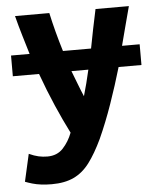

<svg xmlns="http://www.w3.org/2000/svg" viewBox="-52 -571 663 803"><g transform="rotate(-5 280.0 -169.0)"><path d="M133 188Q110 188 89.5 185.5Q69 183 52 178Q35 173 22 168L48 53Q70 63 88 67Q106 71 125 71Q166 71 191 44Q216 17 230 -20Q203 -73 174.5 -138.5Q146 -204 120 -276H10V-363H88Q76 -403 64 -443Q52 -483 41 -526H185Q193 -489 204 -447Q215 -405 228 -363H346Q354 -404 362 -445Q370 -486 379 -526H519Q508 -486 497.5 -445Q487 -404 476 -363H550V-276H454Q432 -201 405.5 -125Q379 -49 349 17Q321 76 292.5 114Q264 152 226 170Q188 188 133 188ZM299 -167Q306 -191 313.5 -220Q321 -249 327 -276H256Q267 -248 278 -219Q289 -190 299 -167Z"/></g></svg>

Font: Ubuntu Sans Mono
Style: Bold
Weight: 700
Monospace: yes
Designer: Dalton Maag Ltd
Foundry: Dalton Maag Ltd
Version: Version 1.006